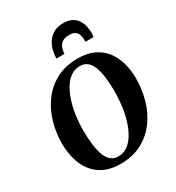

<svg xmlns="http://www.w3.org/2000/svg" viewBox="-234 -1147 1189 1298"><g transform="rotate(-30 360.5 -498.5)"><path d="M323 10.5Q248.5 10.5 196 -15.2Q143.5 -41 110.8 -85Q78 -129 62.8 -186Q47.5 -243 47 -305.5Q47 -391 70.5 -471Q94 -551 141.2 -614.5Q188.5 -678 259.5 -715.5Q330.5 -753 426 -753Q500.5 -753 553 -727.5Q605.5 -702 638.2 -658Q671 -614 686.2 -557.8Q701.5 -501.5 701.5 -440.5Q701.5 -353.5 678.2 -272.8Q655 -192 607.8 -128.2Q560.5 -64.5 489.5 -27Q418.5 10.5 323 10.5ZM335 -41Q374 -41 405.2 -62.2Q436.5 -83.5 460.2 -121.5Q484 -159.5 500 -209.8Q516 -260 524 -318.5Q532 -377 532 -439Q531.5 -499 525.5 -547.2Q519.5 -595.5 506 -629.8Q492.5 -664 469.8 -682.5Q447 -701 413 -701Q374.5 -701 343 -679.8Q311.5 -658.5 288 -620.8Q264.5 -583 248.2 -533.2Q232 -483.5 224 -425.8Q216 -368 216.5 -307Q216.5 -246 223 -196.8Q229.5 -147.5 243.2 -112.8Q257 -78 279.8 -59.5Q302.5 -41 335 -41ZM460 -1008.5Q501.5 -1008.5 528 -994.2Q554.5 -980 569 -957.2Q583.5 -934.5 589.2 -908.5Q595 -882.5 595 -858.5Q595 -849 594 -840.2Q593 -831.5 591.5 -824H529Q529 -828.5 529 -833.2Q529 -838 529 -843Q528 -865 521.5 -882.2Q515 -899.5 499.5 -909.2Q484 -919 455 -919Q419 -919 399.8 -904.2Q380.5 -889.5 373 -867.5Q365.5 -845.5 365 -824H302.5Q302.5 -831.5 303 -838Q303.5 -844.5 304.5 -852Q309 -896.5 327.8 -932Q346.5 -967.5 379.8 -988Q413 -1008.5 460 -1008.5Z"/></g></svg>

Font: Merriweather 48pt ExtraBold
Style: Italic
Weight: 800
Italic angle: -7.8°
Version: Version 2.101